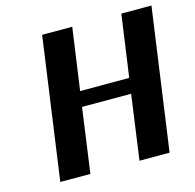

<svg xmlns="http://www.w3.org/2000/svg" viewBox="-97 -750 863 850"><g transform="rotate(-15 334.5 -325.0)"><path d="M578 0H440L481 -296H256L215 0H77L168 -650H306L266 -366H491L531 -650H669Z"/></g></svg>

Font: Arsenal
Style: Bold Italic
Weight: 700
Italic angle: -9.10001°
Designer: Andrij Shevchenko
Foundry: Stairsfor
Version: Version 2.001;PS 002.001;hotconv 1.0.88;makeotf.lib2.5.64775